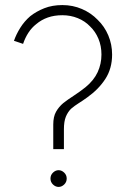

<svg xmlns="http://www.w3.org/2000/svg" viewBox="-20 -752 492 757"><path d="M232 -164V-242Q232 -273 239.5 -291.5Q247 -310 260 -323Q274 -335 290 -345Q306 -355 324 -368Q369 -400 395.5 -441Q422 -482 422 -537Q422 -577 407 -612.5Q392 -648 365 -674Q339 -701 303 -716.5Q267 -732 226 -732Q186 -732 154.5 -719.5Q123 -707 99 -688Q76 -668 60 -642.5Q44 -617 35 -591Q44 -588 53.5 -585Q63 -582 71 -579Q79 -603 92 -623Q105 -643 123 -657Q143 -674 168.5 -683Q194 -692 226 -692Q258 -692 286.5 -680.5Q315 -669 335 -648Q356 -628 368 -599.5Q380 -571 380 -537Q380 -500 365 -467.5Q350 -435 317 -408Q293 -389 270.5 -374.5Q248 -360 230 -346Q212 -331 201 -311.5Q190 -292 190 -261V-164ZM243 -48Q243 -62 233 -71.5Q223 -81 211 -81Q199 -81 189 -71.5Q179 -62 179 -48Q179 -34 189 -24.5Q199 -15 211 -15Q223 -15 233 -24.5Q243 -34 243 -48Z"/></svg>

Font: Josefin Slab Thin
Style: Regular
Weight: 400
Version: Version 2.000